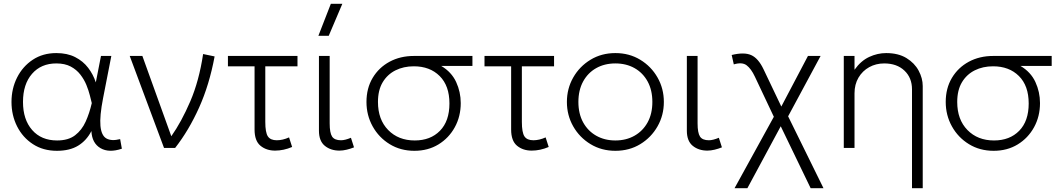

<svg xmlns="http://www.w3.org/2000/svg" viewBox="-20 -772 5540 1002"><path d="M277 15Q205 15 151.8 -19.8Q98.5 -54.5 69.2 -112.5Q40 -170.5 40 -240Q40 -309.5 69.2 -367.5Q98.5 -425.5 151 -460.2Q203.5 -495 274 -495Q331 -495 372.2 -474Q413.5 -453 440 -418.2Q466.5 -383.5 480 -342L507 -480H561L518 -260Q499.5 -165.5 504.2 -115Q509 -64.5 535.2 -49.5Q561.5 -34.5 607 -46L616 4Q548.5 27 504.2 1Q460 -25 457 -88Q431.5 -38.5 387.8 -11.8Q344 15 277 15ZM278 -39Q336.5 -39 371.8 -66Q407 -93 427 -137.2Q447 -181.5 459 -234Q455 -249.5 448.8 -274.8Q442.5 -300 430.8 -328.8Q419 -357.5 399.2 -383Q379.5 -408.5 349 -424.8Q318.5 -441 274 -441Q194.5 -441 147.2 -386.8Q100 -332.5 100 -240Q100 -148 147.8 -93.5Q195.5 -39 278 -39Z M836 0 657 -480H723L874 -61Q927 -136 973 -243Q1019 -350 1040 -490L1100 -477.5Q1072.5 -329.5 1019 -210.5Q965.5 -91.5 894 0Z M1415.5 14Q1370 14 1339.2 -11.5Q1308.5 -37 1308.5 -96V-426H1169.5V-480H1532.5V-426H1364.5V-136Q1364.5 -80.5 1378 -60.2Q1391.5 -40 1424.5 -40Q1455.5 -40 1488.5 -55L1504.5 -5Q1460 14 1415.5 14Z M1751.5 14Q1706 14 1675.2 -11Q1644.5 -36 1644.5 -90V-480H1700.5V-128Q1700.5 -78.5 1713.2 -59.2Q1726 -40 1759.5 -40Q1780.5 -40 1811.5 -53L1827.5 -3Q1809 4.5 1789.2 9.2Q1769.5 14 1751.5 14ZM1641.5 -585 1706.5 -752H1766.5L1695.5 -585Z M2142.5 15Q2070 15 2013.5 -19.8Q1957 -54.5 1924.8 -112.5Q1892.5 -170.5 1892.5 -240Q1892.5 -311.5 1924.8 -365.5Q1957 -419.5 2013 -449.8Q2069 -480 2140.5 -480H2445.5V-428H2282.5Q2336.5 -396 2360.5 -344Q2384.5 -292 2384.5 -234Q2384.5 -164.5 2353.5 -108Q2322.5 -51.5 2268 -18.2Q2213.5 15 2142.5 15ZM2144.5 -39Q2226.5 -39 2276 -89.5Q2325.5 -140 2325.5 -232Q2325.5 -324.5 2274.5 -375.2Q2223.5 -426 2139.5 -426Q2086.5 -426 2044.2 -405Q2002 -384 1977.2 -342.8Q1952.5 -301.5 1952.5 -240Q1952.5 -148 2005.8 -93.5Q2059 -39 2144.5 -39Z M2754.5 14Q2709 14 2678.2 -11.5Q2647.5 -37 2647.5 -96V-426H2508.5V-480H2871.5V-426H2703.5V-136Q2703.5 -80.5 2717 -60.2Q2730.5 -40 2763.5 -40Q2794.5 -40 2827.5 -55L2843.5 -5Q2799 14 2754.5 14Z M3191.5 15Q3119 15 3061.8 -19.8Q3004.5 -54.5 2971.5 -112.5Q2938.5 -170.5 2938.5 -240Q2938.5 -309.5 2971.5 -367.5Q3004.5 -425.5 3061.8 -460.2Q3119 -495 3191.5 -495Q3264 -495 3321.2 -460.2Q3378.5 -425.5 3411.5 -367.5Q3444.5 -309.5 3444.5 -240Q3444.5 -170.5 3411.5 -112.5Q3378.5 -54.5 3321.5 -19.8Q3264.5 15 3191.5 15ZM3191.5 -39Q3248 -39 3291.5 -63.8Q3335 -88.5 3359.8 -133.5Q3384.5 -178.5 3384.5 -240Q3384.5 -301.5 3359.8 -346.8Q3335 -392 3291.5 -416.5Q3248 -441 3191.5 -441Q3135 -441 3091.5 -416.5Q3048 -392 3023.2 -346.8Q2998.5 -301.5 2998.5 -240Q2998.5 -178.5 3023.2 -133.5Q3048 -88.5 3091.5 -63.8Q3135 -39 3191.5 -39Z M3671.5 14Q3626 14 3595.2 -11Q3564.5 -36 3564.5 -90V-480H3620.5V-128Q3620.5 -78.5 3633.2 -59.2Q3646 -40 3679.5 -40Q3700.5 -40 3731.5 -53L3747.5 -3Q3729 4.5 3709.2 9.2Q3689.5 14 3671.5 14Z M3813.5 210 4018.5 -162.5 3919.5 -372Q3900 -413.5 3876.5 -431.2Q3853 -449 3809.5 -436L3798.5 -485Q3864 -501 3900.8 -484.2Q3937.5 -467.5 3964.5 -411L4057.5 -216L4196.5 -480H4262.5L4093 -165L4277.5 210H4210.5L4054.5 -113L3880.5 210Z M4739.5 210V-306Q4739.5 -366 4700 -403.5Q4660.5 -441 4594.5 -441Q4551.5 -441 4516.2 -421.5Q4481 -402 4460.2 -366.8Q4439.5 -331.5 4439.5 -285V0H4383.5V-480H4439.5V-408Q4472.5 -454.5 4516 -474.8Q4559.5 -495 4604.5 -495Q4668 -495 4710.5 -469Q4753 -443 4774.2 -403.2Q4795.5 -363.5 4795.5 -323V210Z M5165.5 15Q5093 15 5036.5 -19.8Q4980 -54.5 4947.8 -112.5Q4915.5 -170.5 4915.5 -240Q4915.5 -311.5 4947.8 -365.5Q4980 -419.5 5036 -449.8Q5092 -480 5163.5 -480H5468.5V-428H5305.5Q5359.5 -396 5383.5 -344Q5407.5 -292 5407.5 -234Q5407.5 -164.5 5376.5 -108Q5345.5 -51.5 5291 -18.2Q5236.5 15 5165.5 15ZM5167.5 -39Q5249.5 -39 5299 -89.5Q5348.5 -140 5348.5 -232Q5348.5 -324.5 5297.5 -375.2Q5246.5 -426 5162.5 -426Q5109.5 -426 5067.2 -405Q5025 -384 5000.2 -342.8Q4975.5 -301.5 4975.5 -240Q4975.5 -148 5028.8 -93.5Q5082 -39 5167.5 -39Z"/></svg>

Font: Geologica Thin
Style: Regular
Weight: 100
Designer: Sindre Bremnes, Frode Helland
Foundry: Monokrom Skriftforlag AS
Version: Version 1.010; ttfautohint (v1.8.4.7-5d5b);gftools[0.9.28]